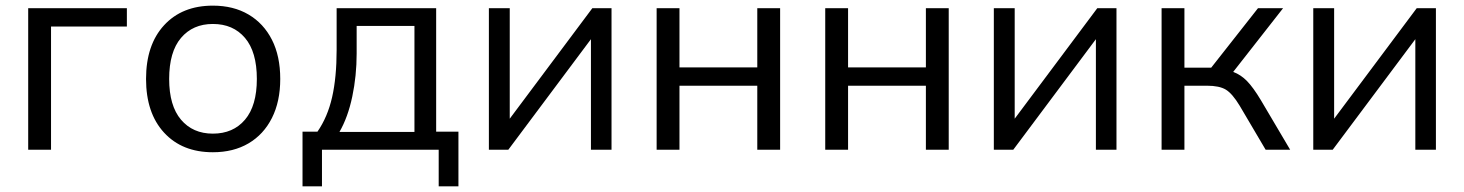

<svg xmlns="http://www.w3.org/2000/svg" viewBox="-20 -531 5193 681"><path d="M80 0V-502H430V-437H161V0Z M735 9Q626 9 562 -60.5Q498 -130 498 -251Q498 -372 562 -441.5Q626 -511 735 -511Q808 -511 861.5 -479.5Q915 -448 944.5 -390Q974 -332 974 -251Q974 -171 944.5 -112.5Q915 -54 861.5 -22.5Q808 9 735 9ZM735 -57Q807 -57 849 -106.5Q891 -156 891 -251Q891 -347 849 -396.5Q807 -446 735 -446Q664 -446 622 -396.5Q580 -347 580 -251Q580 -156 622 -106.5Q664 -57 735 -57Z M1053 130V-64H1106Q1142 -116 1158 -186.5Q1174 -257 1174 -354V-502H1527V-64H1606V130H1536V0H1122V130ZM1184 -63H1450V-439H1245V-341Q1245 -262 1229.5 -188.5Q1214 -115 1184 -63Z M1714 0V-502H1788V-110L2081 -502H2149V0H2076V-392L1783 0Z M2309 0V-502H2390V-292H2666V-502H2747V0H2666V-227H2390V0Z M2907 0V-502H2988V-292H3264V-502H3345V0H3264V-227H2988V0Z M3505 0V-502H3579V-110L3872 -502H3940V0H3867V-392L3574 0Z M4100 0V-502H4181V-291H4276L4442 -502H4531L4354 -276Q4381 -266 4403 -243.5Q4425 -221 4452 -176L4556 0H4469L4377 -156Q4351 -199 4328 -213Q4305 -227 4261 -227H4181V0Z M4638 0V-502H4712V-110L5005 -502H5073V0H5000V-392L4707 0Z"/></svg>

Font: Mulish
Style: Regular
Weight: 400
Designer: Vernon Adams
Foundry: Vernon Adams
Version: Version 3.603; ttfautohint (v1.8.3)